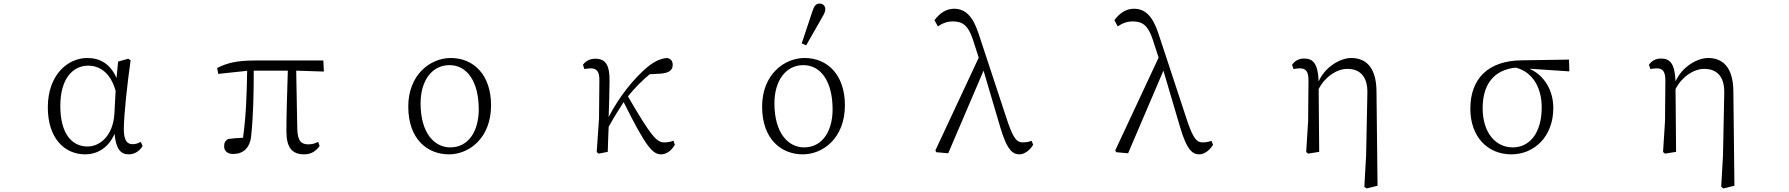

<svg xmlns="http://www.w3.org/2000/svg" viewBox="-20 -851 10025 1076"><path d="M318 -257C318 -414 391 -483 474 -483C536 -483 599 -446 628 -342L621 -212C613 -88 538 -30 471 -30C376 -30 318 -111 318 -257ZM458 14C522 14 587 -20 622 -101C630 -14 657 14 702 14C735 14 763 -5 779 -33L769 -56C754 -48 741 -43 724 -43C692 -43 674 -63 674 -129C674 -204 693 -380 712 -513L699 -522L642 -506L633 -414C598 -493 541 -526 469 -526C360 -526 248 -432 248 -249C248 -80 338 14 458 14Z M1203 -437 1365 -454C1363 -332 1360 -209 1342 -79C1310 -78 1281 -75 1258 -72C1243 -63 1236 -51 1236 -31C1236 -6 1254 12 1287 12C1341 12 1382 -20 1388 -93C1400 -210 1402 -333 1402 -455H1593C1589 -325 1585 -204 1585 -115C1585 -23 1618 14 1684 14C1725 14 1752 -5 1771 -33L1763 -56C1747 -48 1731 -42 1709 -42C1669 -42 1648 -59 1646 -129L1640 -455L1795 -450L1792 -512H1410C1310 -512 1254 -499 1197 -470Z M2496 14C2609 14 2732 -77 2732 -261C2732 -432 2634 -526 2506 -526C2392 -526 2268 -433 2268 -254C2268 -69 2377 14 2496 14ZM2503 -25C2417 -25 2337 -102 2337 -272C2337 -398 2400 -486 2499 -486C2599 -486 2663 -392 2663 -238C2663 -118 2607 -25 2503 -25Z M3335 10 3386 0C3387 -44 3389 -92 3391 -140C3423 -198 3445 -232 3475 -279C3600 -27 3638 14 3685 14C3716 14 3745 -9 3762 -40L3754 -63C3742 -57 3722 -53 3702 -53C3659 -53 3627 -91 3499 -311C3539 -360 3579 -400 3621 -435L3679 -438C3726 -441 3750 -456 3750 -487C3750 -512 3737 -522 3719 -526C3689 -524 3653 -512 3608 -475C3532 -411 3450 -310 3391 -195C3393 -263 3396 -334 3396 -395C3397 -486 3375 -522 3315 -522C3286 -522 3261 -508 3247 -488L3255 -464C3267 -466 3279 -468 3290 -468C3326 -468 3340 -448 3339 -399L3337 -187L3324 1Z M4479 14C4592 14 4715 -77 4715 -261C4715 -432 4617 -526 4489 -526C4375 -526 4251 -433 4251 -254C4251 -69 4360 14 4479 14ZM4486 -25C4400 -25 4320 -102 4320 -272C4320 -398 4383 -486 4482 -486C4582 -486 4646 -392 4646 -238C4646 -118 4590 -25 4486 -25ZM4473 -608 4498 -597 4583 -746C4599 -773 4605 -784 4605 -800C4605 -819 4591 -831 4573 -831C4553 -831 4542 -818 4532 -785Z M5694 14C5722 14 5755 -12 5770 -40L5761 -62C5744 -55 5726 -53 5712 -53C5679 -53 5661 -73 5629 -163L5464 -663C5432 -761 5389 -802 5327 -802C5283 -802 5247 -778 5217 -738L5236 -703C5260 -720 5288 -731 5320 -731C5374 -731 5406 -709 5432 -630L5465 -528L5222 -8L5227 2L5294 8L5492 -455L5585 -140C5624 -7 5656 14 5694 14Z M6702 14C6730 14 6763 -12 6778 -40L6769 -62C6752 -55 6734 -53 6720 -53C6687 -53 6669 -73 6637 -163L6472 -663C6440 -761 6397 -802 6335 -802C6291 -802 6255 -778 6225 -738L6244 -703C6268 -720 6296 -731 6328 -731C6382 -731 6414 -709 6440 -630L6473 -528L6230 -8L6235 2L6302 8L6500 -455L6593 -140C6632 -7 6664 14 6702 14Z M7626 196 7638 205 7700 190 7694 -343C7692 -479 7630 -526 7553 -526C7495 -526 7409 -481 7370 -395C7366 -493 7340 -523 7289 -523C7256 -523 7235 -508 7221 -488L7229 -464C7241 -466 7253 -468 7264 -468C7300 -468 7313 -449 7313 -399L7311 -172L7300 1L7311 10L7373 0L7370 -352C7407 -423 7473 -465 7531 -465C7599 -465 7645 -425 7643 -330L7636 18Z M8450 14C8576 14 8685 -83 8685 -246C8685 -339 8639 -427 8551 -466L8775 -451L8773 -517L8510 -513C8320 -512 8220 -410 8220 -242C8220 -84 8317 14 8450 14ZM8289 -245C8289 -377 8351 -460 8475 -472C8574 -446 8620 -354 8620 -249C8620 -103 8550 -25 8458 -25C8361 -25 8289 -108 8289 -245Z M9626 196 9638 205 9700 190 9694 -343C9692 -479 9630 -526 9553 -526C9495 -526 9409 -481 9370 -395C9366 -493 9340 -523 9289 -523C9256 -523 9235 -508 9221 -488L9229 -464C9241 -466 9253 -468 9264 -468C9300 -468 9313 -449 9313 -399L9311 -172L9300 1L9311 10L9373 0L9370 -352C9407 -423 9473 -465 9531 -465C9599 -465 9645 -425 9643 -330L9636 18Z"/></svg>

Font: Kiri Minchoo Light
Style: Regular
Weight: 300
Designer: Ryoko NISHIZUKA 西塚涼子 (kana & ideographs); Frank Grießhammer (Latin, Greek & Cyrillic);
akenotsuki.com/eyeben/fonts/ (U+
Foundry: Adobe
akenotsuki.com/eyeben/fonts/
Version: Version 4.002;hotconv 1.0.119;makeotfexe 2.5.65604